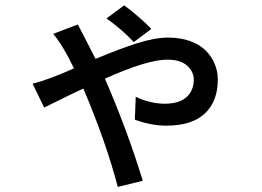

<svg xmlns="http://www.w3.org/2000/svg" viewBox="-20 -637 996 730"><path d="M555.2 -526.9 488.8 -477.1Q442.4 -526.4 384.8 -566.9L452.1 -616.7Q474.1 -601.1 506.1 -573.5Q538.1 -545.9 555.2 -526.9ZM182.1 -508.3 275.9 -543.9Q294.9 -506.8 301.3 -495.1Q304.2 -490.2 343.3 -413.1Q434.1 -451.2 501.7 -472.7Q569.3 -494.1 619.1 -494.1Q666 -494.1 703.1 -480.7Q740.2 -467.3 762.7 -444.3Q785.2 -421.4 796.6 -393.3Q808.1 -365.2 808.1 -334Q808.1 -252 759 -205.6Q710 -159.2 611.8 -159.2Q582 -159.2 548.8 -166Q515.6 -172.9 492.7 -182.1L496.1 -269Q551.3 -242.7 606 -242.7Q662.1 -242.7 689.5 -268.1Q716.8 -293.5 716.8 -334Q716.8 -364.3 691.7 -387.2Q666.5 -410.2 616.2 -410.2Q539.6 -410.2 378.9 -337.9Q463.4 -144 522.9 50.3L427.7 73.7Q384.8 -92.8 296.9 -300.3Q261.2 -284.2 210.9 -259Q160.6 -233.9 147.9 -228L104 -318.8Q163.6 -333.5 261.2 -377Q220.2 -463.4 182.1 -508.3Z"/></svg>

Font: Karasuma Gothic
Style: Regular
Weight: 500
Designer: Rasmus Andersson / Ryoko Nishizuka
Foundry: Genbu
Version: Version 1.00